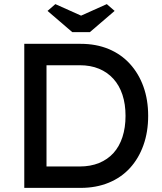

<svg xmlns="http://www.w3.org/2000/svg" viewBox="-20 -913 788 933"><path d="M98 0V-700H372Q447 -700 507.5 -675Q568 -650 611 -603Q654 -556 677 -492Q700 -428 700 -350Q700 -272 677 -207.5Q654 -143 611.5 -96.5Q569 -50 508 -25Q447 0 372 0ZM206 -93 203 -104H367Q420 -104 461.5 -121Q503 -138 531.5 -169.5Q560 -201 575 -247Q590 -293 590 -350Q590 -407 575 -452.5Q560 -498 531 -530Q502 -562 461 -579Q420 -596 367 -596H200L206 -605ZM331 -757 211 -860 249 -893 374 -837 499 -893 537 -860 417 -757Z"/></svg>

Font: Mach
Style: Regular
Weight: 400
Version: Version 1.002